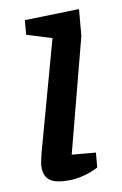

<svg xmlns="http://www.w3.org/2000/svg" viewBox="-43 -539 367 577"><g transform="rotate(-5 140.0 -250.5)"><path d="M123 5Q90 5 76.5 -9Q63 -23 63 -49Q63 -55 64.5 -65.5Q66 -76 67 -84L130 -426L52 -443V-487L217 -506V-425L157 -72H230V-27Q228 -25 213 -17Q198 -9 175 -2Q152 5 123 5Z"/></g></svg>

Font: Faustina Light Medium
Style: Italic
Weight: 500
Italic angle: -8°
Version: Version 1.200